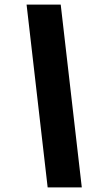

<svg xmlns="http://www.w3.org/2000/svg" viewBox="-20 -763 415 838"><path d="M188 55 96 -743H245L337 55Z"/></svg>

Font: Saira SemiCondensed Black
Style: Italic
Weight: 900
Width: 4
Italic angle: -12°
Designer: Hector Gatti with collaboration of the Omnibus-Type team
Foundry: Omnibus-Type
Version: Version 1.101